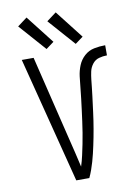

<svg xmlns="http://www.w3.org/2000/svg" viewBox="-103 -1036 782 1102"><g transform="rotate(-10 288.0 -485.0)"><path d="M250 0H326Q336 -21 344 -43.5Q352 -66 358.5 -88.5Q365 -111 370.5 -134Q376 -157 381 -180.5Q386 -204 390.5 -227Q395 -250 399 -273.5Q403 -297 406.5 -320Q410 -343 413 -366.5Q416 -390 419 -413.5Q422 -437 425 -460.5Q428 -484 430.5 -507.5Q433 -531 435.5 -554.5Q438 -578 443 -601Q448 -624 463 -643.5Q478 -663 501 -669.5Q524 -676 548 -676V-735Q515 -735 483 -728.5Q451 -722 426.5 -700Q402 -678 389.5 -647.5Q377 -617 373 -585Q369 -553 366 -520.5Q363 -488 359 -456Q355 -424 351 -391.5Q347 -359 342.5 -327Q338 -295 333 -263Q328 -231 321.5 -199.5Q315 -168 308 -136Q301 -104 291 -73Q281 -116 271 -159Q261 -202 250 -245L131 -735H62ZM383 -772 429 -806 301 -970 245 -928ZM213 -772 259 -806 131 -970 75 -928Z"/></g></svg>

Font: Iosevka Sparkle Light
Style: Regular
Weight: 300
Designer: Belleve Invis
Foundry: Belleve Invis
Version: Version 4.5.0; ttfautohint (v1.8.3)